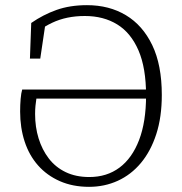

<svg xmlns="http://www.w3.org/2000/svg" viewBox="-20 -709 706 744"><path d="M325 15Q262 15 212 -7Q162 -29 127.5 -68Q93 -107 75.5 -160.5Q58 -214 58 -277Q58 -303 60 -326Q62 -349 66 -362H563L564 -327H121Q119 -314 117.5 -299.5Q116 -285 116 -267Q116 -217 129.5 -173Q143 -129 169 -95Q195 -61 234.5 -42Q274 -23 326 -23Q394 -23 443 -59.5Q492 -96 519 -166.5Q546 -237 546 -339Q546 -446 516.5 -514Q487 -582 434 -614.5Q381 -647 309 -647Q273 -647 241.5 -640.5Q210 -634 181.5 -620.5Q153 -607 124 -586L159 -637L136 -482H96L101 -620Q147 -652 199 -670.5Q251 -689 317 -689Q403 -689 468 -650Q533 -611 570 -534Q607 -457 607 -341Q607 -255 585.5 -189Q564 -123 526 -77.5Q488 -32 436.5 -8.5Q385 15 325 15Z"/></svg>

Font: Source Serif 4 Light
Style: Regular
Weight: 300
Designer: Frank Grießhammer
Foundry: Adobe Systems Incorporated
Version: Version 4.004;hotconv 1.0.116;makeotfexe 2.5.65601